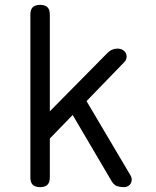

<svg xmlns="http://www.w3.org/2000/svg" viewBox="-20 -760 640 790"><path d="M185 -30Q185 -9 175 0.5Q165 10 145 10Q125 10 115 0.5Q105 -9 105 -30V-700Q105 -721 115 -730.5Q125 -740 145 -740Q165 -740 175 -730.5Q185 -721 185 -700V-302L421 -541Q431 -551 441.5 -555.5Q452 -560 463 -560Q476 -560 485 -554.5Q494 -549 498 -540.5Q502 -532 500.5 -522Q499 -512 490 -503L336 -344L516 -40Q522 -30 522 -21Q522 -12 518 -5Q514 2 506.5 6Q499 10 490 10Q476 10 462.5 6Q449 2 439 -15L279 -287L185 -190Z"/></svg>

Font: Maple Mono NL Light
Style: Regular
Weight: 300
Monospace: yes
Designer: subframe7536
Version: Version 7.000